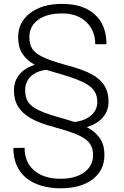

<svg xmlns="http://www.w3.org/2000/svg" viewBox="-20 -741 645 1002"><path d="M546.4 -210.4Q546.4 -161.6 516.4 -127.7Q486.3 -93.8 433.1 -77.6Q477.5 -54.2 501.2 -20Q524.9 14.2 524.9 67.9Q524.9 147.9 463.4 194.8Q401.9 241.7 295.9 241.7Q242.7 241.7 195.6 228Q148.4 214.4 115.2 186.5Q49.8 130.9 49.8 31.2L108.4 30.3Q108.4 106.4 158.9 149.2Q209.5 191.9 295.9 191.9Q374 191.9 419.9 158Q465.8 124 465.8 68.8Q465.8 31.2 449 8.3Q432.1 -14.6 393.1 -33.7Q354 -52.7 267.6 -76.2Q181.2 -99.6 138.7 -124.8Q96.2 -149.9 74.5 -184.8Q52.7 -219.7 52.7 -269Q52.7 -317.9 81.3 -352.3Q109.9 -386.7 161.6 -402.8Q119.6 -425.8 97.2 -460Q74.7 -494.1 74.7 -546.9Q74.7 -625.5 137.7 -673.1Q200.7 -720.7 304.7 -720.7Q414.1 -720.7 474.9 -665.5Q535.6 -610.4 535.6 -510.3H477.1Q477.1 -581.5 430.2 -626.2Q383.3 -670.9 304.7 -670.9Q224.1 -670.9 178.7 -637.5Q133.3 -604 133.3 -547.9Q133.3 -509.3 148.4 -486.3Q163.6 -463.4 200.7 -444.8Q237.8 -426.3 315.4 -404.3Q411.1 -379.4 457.3 -354.2Q503.4 -329.1 524.9 -294.4Q546.4 -259.8 546.4 -210.4ZM221.7 -376.5Q168.9 -370.1 140.1 -341.8Q111.3 -313.5 111.3 -270Q111.3 -229.5 128.7 -206.1Q146 -182.6 185.3 -164.1Q224.6 -145.5 323.7 -118.2L368.7 -104.5Q423.3 -110.8 455.6 -138.9Q487.8 -167 487.8 -209Q487.8 -256.8 455.1 -285.6Q422.4 -314.5 337.9 -341.8Z"/></svg>

Font: RobotoInd Light
Style: Regular
Weight: 300
Designer: Google
Version: Version 2.001151; 2014